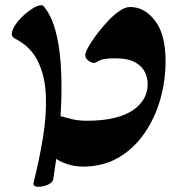

<svg xmlns="http://www.w3.org/2000/svg" viewBox="-20 -631 684 741"><path d="M300 12Q269 12 240 2.5Q211 -7 192.5 -21Q174 -35 174 -47Q175 -66 177.5 -91Q180 -116 184 -140Q188 -164 192 -180Q195 -188 211 -183.5Q227 -179 254 -172Q281 -165 316 -165Q379 -165 424 -176.5Q469 -188 496.5 -208Q524 -228 537 -253Q550 -278 550 -306Q550 -329 539.5 -352Q529 -375 501.5 -390.5Q474 -406 424 -406Q398 -406 381.5 -403Q365 -400 352 -391Q343 -384 326 -393.5Q309 -403 309 -419Q309 -427 320.5 -448.5Q332 -470 351.5 -496Q371 -522 394 -547Q417 -572 440 -588Q463 -604 482 -604Q538 -604 578.5 -551Q619 -498 619 -395Q619 -318 598 -245.5Q577 -173 536 -114.5Q495 -56 436 -22Q377 12 300 12ZM109 76Q132 -15 146 -101Q160 -187 157 -262Q154 -337 126.5 -394Q99 -451 38 -482Q22 -490 26.5 -508Q31 -526 47.5 -546.5Q64 -567 85.5 -584Q107 -601 125 -608Q143 -615 150 -605Q178 -571 193.5 -515Q209 -459 214 -389.5Q219 -320 216.5 -243Q214 -166 205.5 -89Q197 -12 186 58Q183 75 163.5 82.5Q144 90 127 90Q119 90 113.5 86.5Q108 83 109 76Z"/></svg>

Font: Noto Rashi Hebrew Black
Style: Regular
Weight: 900
Version: Version 1.006